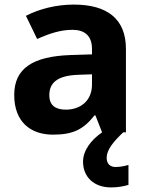

<svg xmlns="http://www.w3.org/2000/svg" viewBox="-20 -577 644 837"><path d="M445 111C445 77 472 43 517 0H529V-364C529 -494 448 -557 302 -557C225 -557 151 -538 93 -508L142 -407C193 -430 243 -447 296 -447C349 -447 381 -421 381 -364V-340L286 -337C123 -331 42 -279 42 -163C42 -45 114 10 211 10C302 10 345 -15 392 -74H396L425 0C377 33 342 79 342 128C342 194 389 240 464 240C496 240 519 235 540 229V142C527 146 505 151 484 151C461 151 445 138 445 111ZM323 -251 381 -253V-208C381 -138 331 -99 267 -99C224 -99 195 -116 195 -162C195 -214 227 -248 323 -251Z"/></svg>

Font: Noto Sans Lisu
Style: Bold
Weight: 700
Designer: Monotype Design Team. David Williams.
Foundry: Monotype Imaging Inc.
Version: Version 2.102